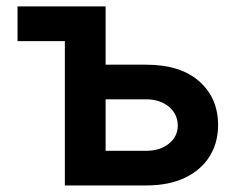

<svg xmlns="http://www.w3.org/2000/svg" viewBox="-20 -565 728 585"><path d="M177.6 -545.5V-439.6H33.4V-545.5ZM264.9 -367.9H425.4Q529.8 -367.9 587.2 -317.1Q644.5 -266.3 644.5 -183.9Q644.5 -130.3 618.8 -88.8Q593 -47.2 544 -23.6Q495 0 425.4 0H177.6V-545.5H301.8V-105.5H425.4Q467.3 -105.5 494.3 -127Q521.3 -148.4 521.7 -182.2Q521.3 -217.7 494.3 -240.1Q467.3 -262.4 425.4 -262.4H264.9Z"/></svg>

Font: InterMG SemiBold
Style: Regular
Weight: 600
Designer: Rasmus Andersson
Foundry: rsms
Version: Version 3.019;December 26, 2023;FontCreator 15.0.0.2955 64-b